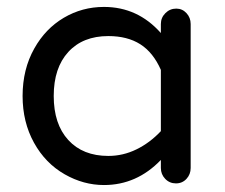

<svg xmlns="http://www.w3.org/2000/svg" viewBox="-20 -529 656 560"><path d="M168.9 -20.5Q112.3 -52.7 79.1 -112.8Q45.9 -172.9 45.9 -249Q45.9 -327.1 80.1 -387.7Q112.3 -445.3 166 -477.1Q219.7 -508.8 283.2 -508.8Q381.8 -508.8 449.2 -432.6V-459Q449.2 -477.5 462.4 -490.7Q475.6 -503.9 494.1 -503.9Q511.7 -503.9 523.9 -490.7Q536.1 -477.5 536.1 -459V-39.1Q536.1 -20.5 523.9 -7.3Q511.7 5.9 493.2 5.9Q474.6 5.9 461.9 -7.3Q449.2 -20.5 449.2 -39.1V-62.5Q378.9 10.7 283.2 10.7Q223.6 10.7 168.9 -20.5ZM295.9 -74.2Q338.9 -74.2 377.9 -93.3Q417 -112.3 449.2 -146.5V-325.2Q426.8 -376 389.2 -399.9Q351.6 -423.8 295.9 -423.8Q221.7 -423.8 179.2 -377.4Q136.7 -331.1 136.7 -249Q136.7 -167 179.2 -120.6Q221.7 -74.2 295.9 -74.2Z"/></svg>

Font: jf-openhuninn-2.0
Style: Regular
Weight: 400
Designer: [Kosugi Maru]
Designed by MOTOYA      

[Varela Round]
Joe Prince (Latin component); Avraham Cornfeld (Hebrew component)
Foundry: justfont CO.,LTD.
Version: 2.0